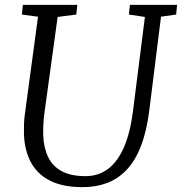

<svg xmlns="http://www.w3.org/2000/svg" viewBox="-20 -763 752 793"><path d="M645 -694 596.5 -306Q585.5 -220 562 -159.5Q538.5 -99 503.2 -61.8Q468 -24.5 422.2 -7.2Q376.5 10 321 10Q240 10 187.2 -16.5Q134.5 -43 108 -92Q81.5 -141 79 -208Q78.5 -227 79 -247.8Q79.5 -268.5 82.5 -290L137 -694L70.5 -703L74.5 -743H299.5L295 -703L218 -693L163.5 -296.5Q160 -270 159 -247.5Q158 -225 158.5 -204Q160.5 -152.5 178.8 -114.5Q197 -76.5 234.8 -56Q272.5 -35.5 333.5 -35.5Q386 -35.5 425.8 -65Q465.5 -94.5 491.8 -154.5Q518 -214.5 529.5 -306L578.5 -693L512.5 -703L516.5 -743H711.5L707.5 -703Z"/></svg>

Font: Merriweather Light 18pt Light
Style: Italic
Weight: 300
Italic angle: -7.8°
Version: Version 2.101